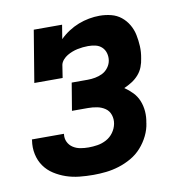

<svg xmlns="http://www.w3.org/2000/svg" viewBox="-66 -591 632 661"><g transform="rotate(-10 250.0 -260.0)"><path d="M209 8Q184 8 160 5.5Q136 3 114 -4.5Q92 -12 72.5 -24.5Q53 -37 40 -55.5Q27 -74 22 -97.5Q17 -121 21 -146V-149H133V-148Q131 -133 137 -120.5Q143 -108 154.5 -100.5Q166 -93 180 -90.5Q194 -88 209 -88Q224 -88 240 -90.5Q256 -93 271 -101Q286 -109 296 -123Q306 -137 309 -153Q312 -169 307 -184Q302 -199 289.5 -207.5Q277 -216 261.5 -219Q246 -222 230 -222H174L190 -318H246Q259 -318 272.5 -320.5Q286 -323 298 -329Q310 -335 318.5 -346.5Q327 -358 329 -371Q331 -384 327.5 -396.5Q324 -409 315 -417.5Q306 -426 293.5 -429Q281 -432 267 -432Q258 -432 248.5 -431Q239 -430 229.5 -428Q220 -426 211 -422.5Q202 -419 193.5 -414Q185 -409 178 -401Q171 -393 169 -384L162 -339H63L93 -520H192L184 -471Q198 -485 215 -496Q232 -507 250 -514Q268 -521 287 -524.5Q306 -528 324 -528Q345 -528 364.5 -523Q384 -518 399 -506Q414 -494 424 -477Q434 -460 438 -440.5Q442 -421 443 -400.5Q444 -380 440 -359Q438 -344 432.5 -329.5Q427 -315 416.5 -303Q406 -291 392.5 -282.5Q379 -274 365 -268Q380 -258 393 -244.5Q406 -231 413 -213.5Q420 -196 421.5 -176.5Q423 -157 419 -137V-136Q416 -114 405.5 -92.5Q395 -71 379 -53Q363 -35 342 -23Q321 -11 298.5 -4Q276 3 253.5 5.5Q231 8 209 8Z"/></g></svg>

Font: Iosevka Curly Slab
Style: Bold Italic
Weight: 700
Italic angle: -9°
Monospace: yes
Designer: Belleve Invis
Foundry: Belleve Invis
Version: Version 22.1.2; ttfautohint (v1.8.4)